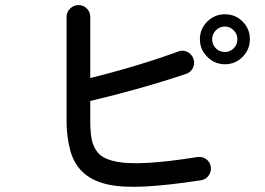

<svg xmlns="http://www.w3.org/2000/svg" viewBox="-20 -753 1040 753"><path d="M768 -46Q637 -26 548.5 -21.5Q460 -17 403 -29.5Q346 -42 310 -73Q271 -107 256 -161.5Q241 -216 241 -280V-687Q241 -706 255 -719.5Q269 -733 288 -733Q307 -733 320.5 -719.5Q334 -706 334 -687V-447Q420 -468 511.5 -495.5Q603 -523 679 -551Q696 -558 713.5 -550Q731 -542 738 -524Q745 -506 737.5 -488.5Q730 -471 712 -464Q623 -434 525.5 -406.5Q428 -379 334 -357V-280Q334 -220 343.5 -191.5Q353 -163 372 -146Q396 -126 441.5 -118Q487 -110 563.5 -114.5Q640 -119 754 -137Q773 -140 788.5 -129Q804 -118 807 -98Q809 -79 798 -64Q787 -49 768 -46ZM862 -501Q822 -501 793 -530Q764 -559 764 -599Q764 -640 793 -668.5Q822 -697 862 -697Q903 -697 931.5 -668.5Q960 -640 960 -599Q960 -559 931.5 -530Q903 -501 862 -501ZM862 -549Q882 -549 896.5 -563.5Q911 -578 911 -599Q911 -619 896.5 -634Q882 -649 862 -649Q841 -649 826.5 -634Q812 -619 812 -599Q812 -578 826.5 -563.5Q841 -549 862 -549Z"/></svg>

Font: Zen Maru Gothic Medium
Style: Regular
Weight: 500
Designer: Yoshimichi Ohira
Foundry: Positype
Version: Version 1.001